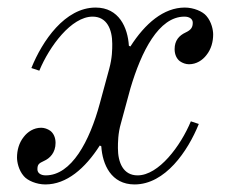

<svg xmlns="http://www.w3.org/2000/svg" viewBox="-20 -476 604 508"><path d="M25 -59C25 -48 29 -26 43 -10C53 2 77 12 100 12C156 12 205 -30 244 -91L248 -89C251 -41 274 12 336 12C417 12 477 -76 506 -148L485 -155C458 -90 400 -12 344 -12C306 -12 292 -46 292 -84C292 -98 292 -123 300 -150L325 -242C354 -340 400 -432 468 -432C481 -432 490 -426 490 -416C490 -404 486 -397 471 -390C454 -382 442 -369 442 -346C442 -331 448 -320 456 -314C463 -309 472 -306 480 -306C500 -306 516 -317 526 -330C539 -346 544 -366 544 -385C544 -396 540 -418 526 -434C516 -446 492 -456 469 -456C413 -456 364 -414 325 -353L321 -355C318 -403 295 -456 233 -456C152 -456 92 -368 63 -296L84 -289C111 -354 169 -432 225 -432C263 -432 277 -398 277 -360C277 -346 277 -323 269 -294L244 -202C217 -102 169 -12 101 -12C88 -12 79 -18 79 -28C79 -41 83 -44 96 -50C112 -57 127 -72 127 -98C127 -113 121 -124 113 -130C106 -135 97 -138 89 -138C69 -138 53 -127 43 -114C30 -98 25 -78 25 -59Z"/></svg>

Font: Old Standard
Style: Italic
Weight: 400
Italic angle: -15.2°
Designer: Alexey Kryukov <alexios@thessalonica.org.ru>
Version: Version 2.0